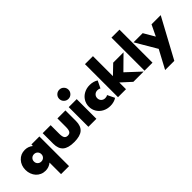

<svg xmlns="http://www.w3.org/2000/svg" viewBox="115 -1880 3212 3212"><g transform="rotate(-45 1721.5 -274.0)"><path d="M241.8 14.5Q191.8 14.5 148.9 -4.8Q105.9 -24.1 75.9 -57.5Q45.9 -90.9 28.9 -136.6Q11.8 -182.3 11.8 -233.6Q11.8 -338.6 76.6 -409.3Q141.4 -480 241.8 -480Q321.8 -480 383.6 -429.1V-465.5H572.7V236.4H383.6V-36.4Q321.8 14.5 241.8 14.5ZM237 -295.2Q211.8 -270.5 211.8 -232.7Q211.8 -195 237 -170.2Q262.3 -145.5 300 -145.5Q337.7 -145.5 362.5 -170.2Q387.3 -195 387.3 -232.7Q387.3 -270.5 362.5 -295.2Q337.7 -320 300 -320Q262.3 -320 237 -295.2Z M650.5 -215.5V-465.5H839.5V-262.7Q839.5 -197.3 857.7 -167.7Q875.9 -138.2 919.5 -138.2Q963.2 -138.2 981.4 -167.7Q999.5 -197.3 999.5 -262.7V-465.5H1188.6V-215.5Q1188.6 -97.7 1124.5 -41.6Q1060.5 14.5 919.5 14.5Q778.6 14.5 714.5 -41.6Q650.5 -97.7 650.5 -215.5Z M1455.9 0H1266.8V-465.5H1455.9ZM1470.5 -674.5Q1470.5 -629.5 1438.6 -597.5Q1406.8 -565.5 1361.4 -565.5Q1315.9 -565.5 1283.9 -597.3Q1251.8 -629.1 1251.8 -674.5Q1251.8 -720 1283.9 -751.8Q1315.9 -783.6 1361.4 -783.6Q1406.8 -783.6 1438.6 -751.8Q1470.5 -720 1470.5 -674.5Z M1775 14.5Q1700.5 14.5 1639.5 -18Q1578.6 -50.5 1544.1 -107Q1509.5 -163.6 1509.5 -232.7Q1509.5 -301.8 1544.1 -358.4Q1578.6 -415 1639.5 -447.5Q1700.5 -480 1775 -480Q1820.5 -480 1860.7 -468.2Q1900.9 -456.4 1925 -438.2L1863.2 -310.9Q1840.5 -326.4 1805 -326.4Q1763.6 -326.4 1736.6 -299.8Q1709.5 -273.2 1709.5 -232.7Q1709.5 -192.3 1736.6 -165.7Q1763.6 -139.1 1805 -139.1Q1840.5 -139.1 1863.2 -154.5L1925 -27.3Q1900.9 -9.1 1860.7 2.7Q1820.5 14.5 1775 14.5Z M1967.3 -781.8H2156.4V-309.1L2319.1 -465.5H2563.6L2325.5 -230.9L2573.6 0H2330.9L2156.4 -159.1V0H1967.3Z M2783.6 0H2594.5V-781.8H2783.6Z M2799.5 -465.5H3016.8L3131.4 -269.1L3225.9 -465.5H3443.2L3063.2 236.4H2845.9L3020.5 -90Z"/></g></svg>

Font: Spartan MB Black
Style: Regular
Weight: 900
Designer: Matt Bailey, Mirko Velimirovic
Foundry: Matt Bailey
Version: Version 1.005